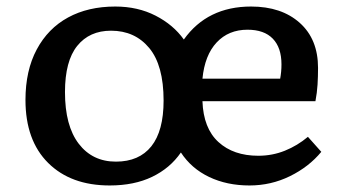

<svg xmlns="http://www.w3.org/2000/svg" viewBox="-20 -554 1052 588"><path d="M316 14Q197 14 127.5 -55Q58 -124 58 -248Q58 -338 92.5 -402.5Q127 -467 188.5 -500.5Q250 -534 333 -534Q402 -534 456.5 -506Q511 -478 543 -433Q615 -534 749 -534Q842 -534 898 -484Q954 -434 954 -346Q954 -320 952.5 -295Q951 -270 946 -244H600Q603 -161 649 -119Q695 -77 771 -77Q814 -77 852.5 -92.5Q891 -108 923 -135L964 -89Q926 -43 868 -14.5Q810 14 744 14Q675 14 620.5 -12Q566 -38 534 -87Q501 -39 446 -12.5Q391 14 316 14ZM600 -313H838Q842 -334 842 -357Q842 -408 815.5 -435.5Q789 -463 738 -463Q680 -463 643.5 -424Q607 -385 600 -313ZM335 -59Q406 -59 443.5 -106Q481 -153 481 -246Q481 -354 437 -407Q393 -460 320 -460Q254 -460 216.5 -413.5Q179 -367 179 -272Q179 -169 221 -114Q263 -59 335 -59Z"/></svg>

Font: Literata 7pt Medium
Style: Regular
Weight: 500
Designer: Latin by Veronika Burian and Jose Scaglione. Greek by Irene Vlachou. Cyrillic by Vera Evstafieva.
Foundry: TypeTogether
Version: Version 3.002